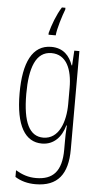

<svg xmlns="http://www.w3.org/2000/svg" viewBox="-65 -804 560 1085"><g transform="rotate(5 215.0 -262.0)"><path d="M261 -756V-766H241C213 -722 191 -662 179 -616V-606H220C223 -645 247 -720 261 -756ZM201 -539C94 -539 45 -437 45 -263C45 -78 100 10 195 10C263 10 306 -38 324 -104H327C324 -65 324 -37 324 -8V33C324 156 275 207 179 207C135 207 101 195 63 173V211C97 232 135 242 179 242C305 242 361 169 361 29V-529H332L327 -445H324C306 -496 271 -539 201 -539ZM205 -504C290 -504 324 -423 324 -317V-226C324 -125 289 -24 200 -24C122 -24 83 -99 83 -263C83 -409 116 -504 205 -504Z"/></g></svg>

Font: Noto Sans Telugu ExtraCondensed ExtraLight
Style: Regular
Weight: 200
Width: 2
Designer: Jelle Bosma - Monotype Design Team
Foundry: Monotype Imaging Inc.
Version: Version 2.005